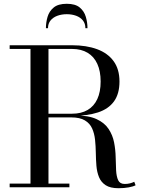

<svg xmlns="http://www.w3.org/2000/svg" viewBox="-20 -989 762 1014"><path d="M211 -377V-388.5H361Q409 -388.5 442.8 -408.2Q476.5 -428 494 -466Q511.5 -504 511.5 -558.5Q511.5 -613 494 -651.5Q476.5 -690 442.8 -710.2Q409 -730.5 361 -730.5H31V-750H361Q436.5 -750 492.8 -729.2Q549 -708.5 580 -666Q611 -623.5 611 -558.5Q611 -493.5 582 -453.5Q553 -413.5 497.2 -395.2Q441.5 -377 361 -377ZM31 0V-19.5H346.5V0ZM141 -10.5V-736.5H236V-10.5ZM606 5Q562.5 5 538.2 -10.8Q514 -26.5 503 -53.2Q492 -80 489.2 -113.2Q486.5 -146.5 486 -182Q485.5 -217.5 482 -250.8Q478.5 -284 466.5 -310.8Q454.5 -337.5 428.2 -353.2Q402 -369 356 -369H211V-379.5H376Q447.5 -379.5 489.8 -360Q532 -340.5 553.5 -308Q575 -275.5 582.5 -237Q590 -198.5 590.8 -160Q591.5 -121.5 593.2 -89Q595 -56.5 604.2 -37Q613.5 -17.5 638.5 -17.5Q654.5 -17.5 666.8 -20.8Q679 -24 689 -29L696 -10.5Q684 -4 660 0.5Q636 5 606 5ZM222.5 -840Q222.5 -870.5 231.2 -900.2Q240 -930 263.8 -949.5Q287.5 -969 332.5 -969Q377.5 -969 401 -949.5Q424.5 -930 433.2 -900.2Q442 -870.5 442 -840H431Q431 -864.5 417.8 -881Q404.5 -897.5 382 -905.8Q359.5 -914 332.5 -914Q306 -914 283.2 -905.8Q260.5 -897.5 247 -881Q233.5 -864.5 233.5 -840Z"/></svg>

Font: Bodoni Moda
Style: Regular
Weight: 400
Designer: Owen Earl
Foundry: indestructible type
Version: Version 2.005